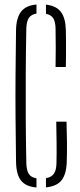

<svg xmlns="http://www.w3.org/2000/svg" viewBox="-20 -824 355 850"><path d="M141.5 6Q94 2 73 -24.8Q52 -51.5 51 -107.5Q49.5 -211 48.8 -305.2Q48 -399.5 48.8 -493.8Q49.5 -588 51 -691.5Q52 -744.5 73.2 -772.2Q94.5 -800 141.5 -804V-764Q118 -760 107.8 -744.8Q97.5 -729.5 96.5 -697Q94.5 -590.5 94 -495Q93.5 -399.5 94 -304Q94.5 -208.5 96.5 -102Q97.5 -70 107.5 -54.2Q117.5 -38.5 141.5 -34.5ZM226 -527.5Q226.5 -568.5 226.8 -612.2Q227 -656 226 -697Q225.5 -727.5 215.8 -743Q206 -758.5 183.5 -763V-803.5Q228.5 -798.5 249.2 -771.8Q270 -745 271.5 -691.5Q272 -671.5 272.2 -640.5Q272.5 -609.5 272.2 -578.2Q272 -547 271.5 -527.5ZM183.5 5.5V-35Q208 -39.5 218.8 -55.2Q229.5 -71 230 -102Q231 -146.5 230.5 -193.8Q230 -241 229 -285.5H274.5Q276 -238.5 276.5 -196.5Q277 -154.5 275.5 -107.5Q274 -53 252.5 -26Q231 1 183.5 5.5Z"/></svg>

Font: Big Shoulders Stencil Display Light
Style: Regular
Weight: 300
Designer: Patric King
Foundry: XO Type Co
Version: Version 1.000